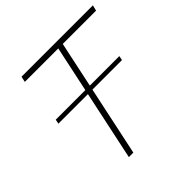

<svg xmlns="http://www.w3.org/2000/svg" viewBox="-182 -869 1027 1027"><g transform="rotate(-45 331.5 -355.0)"><path d="M90 -418H571L566 -393H85ZM369 -678H116L123 -710H663L655 -678H403L259 0H225Z"/></g></svg>

Font: Raleway Thin ExtraLight
Style: Italic
Weight: 250
Italic angle: -12°
Version: Version 4.026